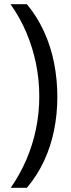

<svg xmlns="http://www.w3.org/2000/svg" viewBox="-20 -736 337 914"><path d="M253 -275Q253 -194 237.5 -116.5Q222 -39 189.5 30.5Q157 100 108 158H31Q75 95 105.5 24Q136 -47 151.5 -123Q167 -199 167 -276Q167 -356 151.5 -432.5Q136 -509 105.5 -581Q75 -653 30 -716H108Q157 -657 189.5 -586Q222 -515 237.5 -436Q253 -357 253 -275Z"/></svg>

Font: Noto Sans Hebrew SemiCondensed
Style: Regular
Weight: 400
Width: 4
Designer: Monotype Design Team
Foundry: Monotype Imaging Inc.
Version: Version 2.003